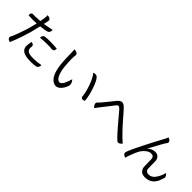

<svg xmlns="http://www.w3.org/2000/svg" viewBox="263 -2116 3474 3474"><g transform="rotate(45 2000.0 -378.5)"><path d="M483 -246Q558 -239 545 -175L544 -147Q544 -107 579 -81Q615 -56 714 -56Q814 -56 908 -76Q905 5 840 11Q811 19 712 19Q468 19 468 -128Q468 -167 483 -246ZM347 -795Q443 -787 430 -724L410 -633L602 -669Q602 -590 538 -578Q514 -570 394 -556Q357 -380 300 -212Q244 -44 206 36Q118 6 147 -52Q161 -67 208 -197Q256 -327 277 -406Q298 -485 312 -548L219 -545Q176 -545 104 -549L103 -562Q101 -627 166 -620Q222 -613 210 -620Q264 -620 329 -625Q353 -741 347 -795ZM537 -408Q537 -482 602 -486Q632 -491 722 -491Q812 -491 893 -482L892 -471Q891 -406 826 -412Q804 -418 715 -418Q626 -418 537 -408Z M1126 -700Q1223 -698 1219 -633Q1204 -582 1222 -364Q1234 -236 1270 -161Q1306 -86 1358 -86Q1394 -86 1427 -146Q1460 -206 1482 -290Q1545 -219 1520 -159Q1502 -97 1456 -44Q1410 9 1357 9Q1279 9 1221 -76Q1163 -162 1144 -344Q1133 -450 1133 -561Q1133 -672 1126 -700ZM1666 -643Q1744 -670 1777 -615Q1810 -584 1859 -443Q1909 -302 1920 -173Q1840 -140 1830 -205Q1826 -284 1780 -421Q1735 -559 1666 -643Z M2130 -199Q2056 -274 2104 -318Q2119 -322 2217 -445Q2315 -568 2324 -579Q2369 -631 2409 -635Q2449 -639 2491 -597Q2534 -556 2604 -473Q2790 -253 2951 -110Q2887 -37 2842 -83Q2760 -156 2552 -406Q2486 -486 2465 -510Q2432 -543 2413 -541Q2395 -540 2372 -512Q2349 -484 2283 -397Q2217 -311 2185 -272Q2154 -233 2130 -199Z M3459 -778Q3547 -742 3513 -687Q3497 -677 3327 -361Q3395 -423 3476 -423Q3527 -423 3559 -391Q3591 -360 3593 -302Q3594 -279 3594 -211Q3595 -144 3597 -112Q3599 -81 3621 -63Q3643 -46 3678 -46Q3753 -46 3805 -120Q3857 -194 3881 -290Q3947 -236 3915 -180Q3857 37 3665 37Q3592 37 3558 0Q3524 -37 3520 -90Q3519 -119 3518 -185Q3518 -252 3516 -280Q3511 -350 3443 -350Q3386 -350 3333 -302Q3281 -255 3253 -201Q3226 -147 3199 -74Q3172 -2 3162 38Q3076 8 3100 -52Q3123 -123 3236 -346Q3349 -570 3422 -701L3459 -778Z"/></g></svg>

Font: Swei Toothpaste CJK TC
Style: Regular
Weight: 400
Version: Version 1.0